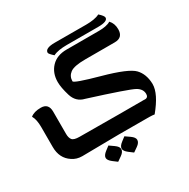

<svg xmlns="http://www.w3.org/2000/svg" viewBox="-211 -913 1214 1234"><g transform="rotate(-30 396.0 -296.0)"><path d="M404.8 -668.9Q375.5 -668.9 349.6 -664.8Q323.7 -660.6 304.7 -650.9Q274.4 -678.2 274.4 -687Q274.4 -720.2 346.7 -720.2L579.6 -719.7Q608.9 -719.7 634.8 -723.9Q660.6 -728 679.2 -737.8Q710 -710.4 710 -696.8Q710 -668.5 637.7 -668.5ZM316.9 146.5 285.2 122.6Q259.3 102.5 259.3 85Q259.3 66.4 285.6 46.4L314.5 24.4L348.1 47.9Q375 66.9 375 85Q375 106 349.1 124ZM435.5 146.5 403.8 122.6Q377.9 102.5 377.9 85Q377.9 66.4 404.3 46.4L433.1 24.4L466.8 47.9Q493.7 66.9 493.7 85Q493.7 106 467.8 124ZM135.3 0Q93.8 0 62.5 -21.5Q0 -62 0 -146.5V-295.9Q0 -320.8 -4.2 -342.8Q-8.3 -364.7 -18.1 -380.9Q8.3 -403.3 59.1 -403.3Q116.2 -403.3 116.2 -341.8V-175.8Q116.2 -147 128.4 -131.8Q140.6 -116.7 182.6 -116.7L474.1 -115.2H659.2Q662.6 -114.7 666 -114.7Q690.9 -114.7 690.9 -141.6Q690.9 -178.2 652.1 -200.2Q613.3 -222.2 335 -310.1Q274.4 -324.2 255.4 -387.2Q236.3 -450.2 236.3 -491.2Q236.3 -558.1 277.1 -601.1Q317.9 -644 390.1 -644H632.3Q657.2 -644 679.2 -648.2Q701.2 -652.3 717.3 -662.1Q743.2 -634.8 743.2 -591.8Q743.2 -529.3 681.6 -529.3H462.4Q378.9 -529.3 349.9 -507.3Q320.8 -485.4 320.8 -448.7Q320.8 -434.1 497.6 -385.5Q674.3 -336.9 715.1 -293.9Q755.9 -251 758.3 -179.2V-175.3Q758.3 -104.5 671.9 0Q659.2 -2.4 633.3 -2.9L407.7 -3.4Z"/></g></svg>

Font: ALMAS
Style: Bold
Weight: 700
Designer: ALMAS Font/ by Husham Jawad Kadhim, derived from the Bainsely font by/ Paul James MIller
Foundry: High-Logic / Made with FontCreator
Version: Version 1.411;September 19, 2021;FontCreator 14.0.0.2814 32-